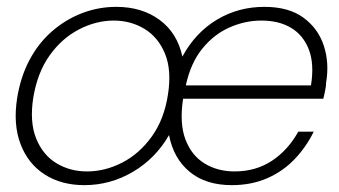

<svg xmlns="http://www.w3.org/2000/svg" viewBox="-20 -528 990 560"><path d="M226 12Q159 12 110.5 -19Q62 -50 40 -107.5Q18 -165 30 -242Q40 -304 66 -353Q92 -402 131.5 -436.5Q171 -471 219 -489.5Q267 -508 319 -508Q394 -508 445.5 -470Q497 -432 512 -363Q550 -433 612.5 -470.5Q675 -508 751 -508Q822 -508 865 -476.5Q908 -445 924.5 -394.5Q941 -344 931 -286Q931 -278 929.5 -270.5Q928 -263 926.5 -255Q925 -247 923 -240H514Q503 -168 521 -121Q539 -74 577 -51Q615 -28 664 -28Q726 -28 773 -59Q820 -90 850 -144H895Q873 -99 839 -63.5Q805 -28 759 -8Q713 12 656 12Q580 12 533 -27Q486 -66 473 -134Q434 -66 368 -27Q302 12 226 12ZM234 -28Q286 -28 336 -53.5Q386 -79 422.5 -129.5Q459 -180 470 -253Q481 -324 461 -372Q441 -420 401 -444Q361 -468 312 -468Q260 -468 210 -442Q160 -416 124.5 -366Q89 -316 77 -243Q66 -172 85.5 -124Q105 -76 144.5 -52Q184 -28 234 -28ZM522 -279H887Q897 -341 881 -383Q865 -425 829.5 -446.5Q794 -468 742 -468Q695 -468 649.5 -448Q604 -428 570 -386Q536 -344 522 -279Z"/></svg>

Font: DM Sans 36pt ExtraLight
Style: Italic
Weight: 250
Italic angle: -10°
Designer: Colophon Foundry, Jonny Pinhorn
Foundry: Colophon Foundry
Version: Version 4.004;gftools[0.9.30]